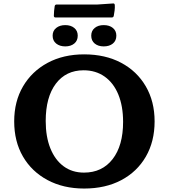

<svg xmlns="http://www.w3.org/2000/svg" viewBox="-20 -1076 975 1109"><path d="M466 13Q346 13 254.5 -36Q163 -85 112.5 -172Q62 -259 62 -375Q62 -490 113 -577Q164 -664 255 -713Q346 -762 466 -762Q588 -762 679.5 -713.5Q771 -665 822 -577.5Q873 -490 873 -375Q873 -259 822.5 -171.5Q772 -84 680.5 -35.5Q589 13 466 13ZM465 -79Q570 -79 630.5 -157Q691 -235 691 -372Q691 -463 663.5 -530Q636 -597 584.5 -633.5Q533 -670 463 -670Q361 -670 302.5 -592.5Q244 -515 244 -377Q244 -286 271 -219Q298 -152 347.5 -115.5Q397 -79 465 -79ZM357 -808Q325 -808 304.5 -824.5Q284 -841 284 -870Q284 -898 304.5 -914.5Q325 -931 357 -931Q389 -931 409 -914.5Q429 -898 429 -870Q429 -841 409 -824.5Q389 -808 357 -808ZM579 -808Q547 -808 527 -824.5Q507 -841 507 -870Q507 -898 527 -914.5Q547 -931 579 -931Q612 -931 632 -914.5Q652 -898 652 -870Q652 -841 632 -824.5Q612 -808 579 -808ZM296 -1041Q298 -1050 308 -1050H544L633 -1056Q642 -1057 643 -1047Q644 -1031 642 -1015.5Q640 -1000 637 -984Q635 -975 625 -975H301Q291 -975 291 -985Q291 -999 292.5 -1013Q294 -1027 296 -1041Z"/></svg>

Font: Hahmlet
Style: Bold
Weight: 700
Designer: Minjoo Ham & Mark Frömberg
Foundry: hypertype
Version: Version 1.002; ttfautohint (v1.8.3)